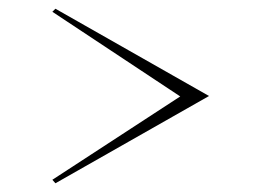

<svg xmlns="http://www.w3.org/2000/svg" viewBox="-20 -520 609 440"><path d="M107 -500 459 -300 107 -100 100 -108 393 -299 100 -493Z"/></svg>

Font: Italiana
Style: Regular
Weight: 400
Designer: Santiago Orozco
Foundry: Santiago Orozco
Version: Version 001.001